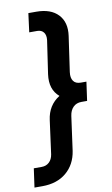

<svg xmlns="http://www.w3.org/2000/svg" viewBox="-116 -795 587 1005"><g transform="rotate(-10 177.5 -292.5)"><path d="M-17 160 -3 60H39Q63 60 79 45Q95 30 99 4L123 -174Q133 -251 195 -290Q145 -332 156 -412L182 -589Q185 -615 173.5 -630Q162 -645 139 -645H97L110 -745H152Q229 -745 268 -703.5Q307 -662 297 -591L270 -403Q266 -373 278 -356Q290 -339 317 -339H347L333 -239H303Q276 -239 259 -222Q242 -205 238 -176L213 6Q202 77 152.5 118.5Q103 160 25 160Z"/></g></svg>

Font: Plus Jakarta Sans SemiBold
Style: Italic
Weight: 600
Italic angle: -8°
Designer: Gumpita Rahayu
Foundry: Tokotype
Version: Version 2.071; ttfautohint (v1.8.4.7-5d5b);gftools[0.9.29]